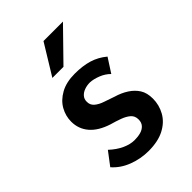

<svg xmlns="http://www.w3.org/2000/svg" viewBox="-190 -704 795 795"><g transform="rotate(-45 207.5 -306.0)"><path d="M201 9Q155 9 112 -7.5Q69 -24 41 -56L85 -114Q112 -89 139.5 -76.5Q167 -64 192 -64Q212 -64 228 -68.5Q244 -73 254 -84Q264 -95 264 -113Q264 -134 250 -146Q236 -158 214 -166Q192 -174 167 -181Q114 -198 87 -229.5Q60 -261 60 -304Q60 -337 76.5 -366.5Q93 -396 127 -415Q161 -434 211 -434Q257 -434 292 -423.5Q327 -413 357 -388L317 -326Q299 -344 274.5 -353.5Q250 -363 230 -364Q212 -364 197 -358.5Q182 -353 173 -342.5Q164 -332 164 -318Q163 -298 177.5 -285.5Q192 -273 215 -265.5Q238 -258 260 -250Q291 -241 315 -225.5Q339 -210 353 -188Q367 -166 367 -132Q367 -95 349 -62.5Q331 -30 294 -10.5Q257 9 201 9ZM329 -621 198 -487H133L215 -621Z"/></g></svg>

Font: Josefin Sans Thin Medium
Style: Regular
Weight: 500
Version: Version 2.000